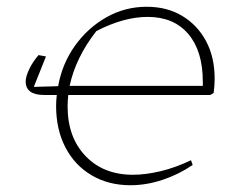

<svg xmlns="http://www.w3.org/2000/svg" viewBox="-20 -542 716 568"><path d="M111 -261Q56 -261 56 -301Q56 -315 66 -336.5Q76 -358 94 -379L116 -375L80 -285L152 -287Q164 -354 202 -407Q240 -460 295 -491Q350 -522 414 -522Q474 -522 519 -495Q564 -468 589.5 -420.5Q615 -373 615 -309Q615 -288 612 -267L602 -261H182Q180 -244 180 -227Q180 -136 233 -80.5Q286 -25 373 -25Q411 -25 455 -35.5Q499 -46 545 -68L550 -54Q509 -26 461 -10Q413 6 366 6Q301 6 251 -23.5Q201 -53 173.5 -106Q146 -159 146 -228Q146 -245 148 -261ZM417 -492Q346 -492 265 -450Q204 -372 186 -288H580Q580 -294 580 -300Q580 -391 537 -441.5Q494 -492 417 -492Z"/></svg>

Font: Piazzolla SC Thin
Style: Italic
Weight: 100
Italic angle: -11.3°
Designer: Juan Pablo del Peral
Foundry: Huerta Tipografica
Version: Version 1.330